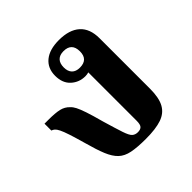

<svg xmlns="http://www.w3.org/2000/svg" viewBox="-152 -689 831 831"><g transform="rotate(-45 263.0 -273.5)"><path d="M285 11Q233 11 200.5 4.5Q168 -2 148.5 -20.5Q129 -39 115 -73Q101 -107 86 -162Q73 -208 64 -235.5Q55 -263 48 -277Q41 -291 34.5 -296.5Q28 -302 21 -304V-346H44Q87 -346 110.5 -340.5Q134 -335 150 -318Q159 -310 166.5 -295.5Q174 -281 183.5 -253Q193 -225 207 -173Q225 -112 235 -82Q245 -52 255 -43Q265 -34 281 -34Q297 -34 304.5 -42Q312 -50 312 -73V-389L331 -378Q324 -373 313.5 -369.5Q303 -366 292 -366Q254 -366 227 -390.5Q200 -415 200 -460Q200 -506 231.5 -532Q263 -558 321 -558Q384 -558 417.5 -528Q451 -498 451 -439V-130Q451 -75 434.5 -44.5Q418 -14 382 -1.5Q346 11 285 11ZM301 -409Q351 -409 351 -459Q351 -510 301 -510Q277 -510 264.5 -497Q252 -484 252 -459Q252 -435 264.5 -422Q277 -409 301 -409Z"/></g></svg>

Font: Noto Serif Thai
Style: Regular
Weight: 400
Designer: Monotype Design Team
Foundry: Monotype Imaging Inc.
Version: Version 2.001